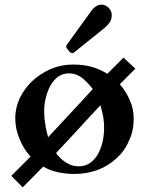

<svg xmlns="http://www.w3.org/2000/svg" viewBox="-20 -739 639 830"><path d="M29 21 78 71 167 -19C185 -8 205 0 228 5C250 10 274 13 301 13C338 13 372 7 404 -5C435 -17 462 -34 485 -56C508 -77 526 -102 538 -132C552 -160 558 -192 558 -226C558 -253 553 -280 542 -304C531 -330 517 -353 498 -375L565 -442L514 -490L444 -420C423 -433 401 -443 376 -450C352 -457 325 -460 296 -460C263 -460 231 -454 200 -441C170 -428 144 -411 121 -390C98 -369 80 -344 66 -316C53 -288 46 -259 46 -228C46 -197 52 -168 64 -140C75 -111 91 -85 112 -62ZM171 -259C171 -278 173 -297 178 -316C183 -335 189 -353 198 -369C207 -385 218 -398 232 -408C245 -417 261 -422 279 -422C298 -422 316 -416 334 -403C350 -390 366 -374 381 -354C348 -318 316 -283 284 -249C253 -215 221 -181 188 -146C183 -164 178 -183 176 -202C172 -221 171 -240 171 -259ZM430 -187C430 -167 428 -147 424 -128C419 -108 413 -90 404 -74C395 -58 384 -45 370 -35C356 -25 339 -20 320 -20C301 -20 283 -25 266 -36C250 -46 235 -60 222 -77C255 -112 287 -147 318 -180C349 -214 381 -249 414 -284C419 -268 423 -252 426 -235C429 -218 430 -202 430 -187ZM270 -529 281 -515C282 -513 284 -512 286 -511C287 -510 289 -510 292 -510H296C298 -511 299 -512 301 -513L433 -619C440 -625 447 -632 454 -642C460 -650 463 -661 463 -673C463 -679 462 -685 460 -690C457 -696 454 -701 450 -705C446 -709 441 -712 436 -715C430 -718 424 -719 418 -719C411 -719 403 -717 396 -712C389 -708 381 -701 374 -691L270 -547C269 -546 268 -544 268 -543C266 -542 266 -540 266 -538C266 -536 266 -534 268 -533C268 -532 269 -530 270 -529Z"/></svg>

Font: fbb
Style: Bold
Weight: 400
Designer: David J. Perry, Michael Sharpe
Version: Version 1.045